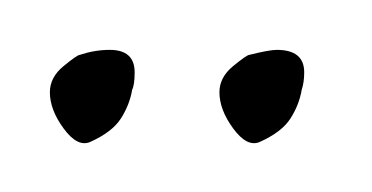

<svg xmlns="http://www.w3.org/2000/svg" viewBox="-20 -307 149 77"><path d="M16 -250Q11 -248 5.5 -255.5Q0 -263 0 -270Q0 -276 5.5 -280.5Q11 -285 12 -285Q15 -286 18 -286.5Q21 -287 24 -287Q34 -287 34 -278Q34 -273 33 -271Q32 -265 28.5 -259.5Q25 -254 16 -250ZM84 -250Q79 -248 73.5 -255.5Q68 -263 68 -270Q68 -276 73.5 -280.5Q79 -285 80 -285Q88 -287 91 -287Q102 -287 102 -278Q102 -274 101 -271Q100 -265 96.5 -259.5Q93 -254 84 -250Z"/></svg>

Font: Sassy Frass
Style: Regular
Weight: 400
Designer: Robert E. Leuschke
Foundry: Robert E. Leuschke
Version: Version 1.010; ttfautohint (v1.8.3)